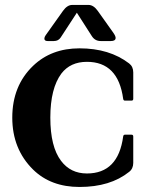

<svg xmlns="http://www.w3.org/2000/svg" viewBox="-20 -741 599 771"><path d="M270 -721.2H335.4Q355.5 -721.2 372.6 -697.3L435.1 -609.4Q444.3 -596.2 444.3 -588.9Q444.3 -576.2 425.3 -576.2H384.3Q361.3 -576.2 348.6 -596.2L288.6 -689.9L223.6 -590.3Q214.4 -576.2 196.3 -576.2H171.4Q158.2 -576.2 158.2 -585.9Q158.2 -592.3 163.1 -599.1L232.9 -697.3Q250 -721.2 270 -721.2ZM299.3 9.8Q184.1 9.8 112.8 -60.1Q29.3 -142.6 29.3 -268.6Q29.3 -396.5 112.8 -476.6Q186 -546.9 299.3 -546.9Q419.4 -546.9 498.5 -486.3Q515.1 -473.6 515.1 -450.2V-344.2Q515.1 -336.9 507.8 -336.9H481.9Q475.6 -336.9 474.6 -344.2Q454.6 -492.7 329.1 -492.7Q262.7 -492.7 226.6 -445.8Q182.1 -386.2 182.1 -268.6Q182.1 -151.9 225.1 -95.2Q263.2 -44.4 329.1 -44.4Q454.6 -44.4 474.6 -192.9Q475.6 -200.2 481.9 -200.2H507.8Q515.1 -200.2 515.1 -192.9V-86.9Q515.1 -63.5 498.5 -50.8Q422.9 9.8 299.3 9.8Z"/></svg>

Font: Simply Serif
Style: Bold
Weight: 700
Designer: Wojciech Kalinowski "wmk69" (wmk69@o2.pl)
Foundry: Wojciech Kalinowski "wmk69" (wmk69@o2.pl)
Version: Version 1.0.0; 2022-02-18